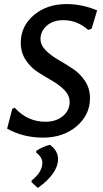

<svg xmlns="http://www.w3.org/2000/svg" viewBox="-20 -668 504 943"><path d="M307 -648Q383 -648 457 -617L430 -527L413 -521Q359 -569 292 -569Q241 -569 210 -542Q179 -515 179 -477Q179 -447 204 -421.5Q229 -396 264.5 -375.5Q300 -355 336 -331.5Q372 -308 397 -271Q422 -234 422 -186Q422 -104 356.5 -48Q291 8 191 8Q95 8 15 -36L40 -133L52 -139Q115 -70 203 -70Q256 -70 289 -98Q322 -126 322 -167Q322 -199 297.5 -224.5Q273 -250 237.5 -270.5Q202 -291 166.5 -313.5Q131 -336 106.5 -373Q82 -410 82 -458Q82 -539 146 -593.5Q210 -648 307 -648ZM225 43Q265 72 265 113Q265 184 166 255L135 227V219Q188 177 188 132Q188 104 158 82V73Q188 53 225 43Z"/></svg>

Font: Alegreya Sans SC Medium
Style: Italic
Weight: 500
Italic angle: -7°
Designer: Juan Pablo del Peral
Foundry: Huerta Tipografica
Version: Version 2.007